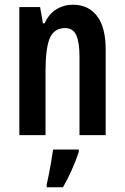

<svg xmlns="http://www.w3.org/2000/svg" viewBox="-20 -573 528 814"><path d="M289 -553Q355 -553 391.5 -505Q428 -457 428 -363V0H317V-333Q317 -393 303.5 -423.5Q290 -454 256 -454Q210 -454 191.5 -412Q173 -370 173 -270V0H62V-543H150L162 -474H169Q187 -514 219 -533.5Q251 -553 289 -553ZM314 71Q302 108 284 148Q266 188 247 221H178V209Q182 191 187.5 164.5Q193 138 197.5 110Q202 82 205 61H314Z"/></svg>

Font: Noto Sans Malayalam ExtraCondensed SemiBold
Style: Regular
Weight: 600
Width: 2
Designer: Jelle Bosma - Monotype Design Team
Foundry: Monotype Imaging Inc.
Version: Version 2.104; ttfautohint (v1.8.4.7-5d5b)